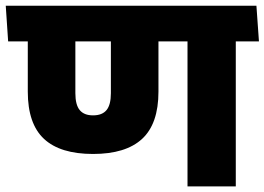

<svg xmlns="http://www.w3.org/2000/svg" viewBox="-46 -664 942 684"><path d="M794 -559.5H622V0H794ZM598 -516.5H876.5L867.5 -643.5H589ZM-17 -516.5H876.5L867.5 -643.5H-25.5ZM285.5 -115.5Q402 -115.5 460.2 -169.2Q518.5 -223 518.5 -337.5V-560H349V-332Q349 -290.5 333.5 -271.8Q318 -253 285.5 -253Q253.5 -253 238 -271.8Q222.5 -290.5 222.5 -332V-560H53V-337.5Q53 -223 110.8 -169.2Q168.5 -115.5 285.5 -115.5Z"/></svg>

Font: Anek Devanagari ExtraBold
Style: Regular
Weight: 800
Designer: Kailash Malviya (Devanagari) & Yesha Goshar (Latin)
Foundry: Ek Type
Version: Version 1.003